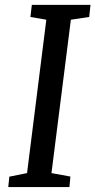

<svg xmlns="http://www.w3.org/2000/svg" viewBox="-20 -763 389 783"><path d="M18.1 -42.5 90.3 -57.1 168.9 -682.6 104 -693.8 109.9 -743.2H349.1L343.8 -693.8L269 -682.6L189.9 -57.1L267.1 -43L263.2 0H13.7Z"/></svg>

Font: Merriweather
Style: Italic
Weight: 400
Italic angle: -7°
Designer: Eben Sorkin ( eben@eyebytes.com )
Foundry: Eben Sorkin ( eben@eyebytes.com )
Version: Version 1.005; ttfautohint (v0.97) -l 13 -r 13 -G 200 -x 24 